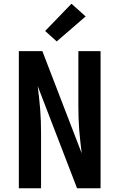

<svg xmlns="http://www.w3.org/2000/svg" viewBox="-20 -1009 640 1029"><path d="M81 0V-735H207L418 -187Q414 -218 410.5 -250Q407 -282 404.5 -313.5Q402 -345 401 -377Q400 -409 400 -441V-735H519V0H393L182 -548Q186 -517 189.5 -485Q193 -453 195.5 -421.5Q198 -390 199 -358Q200 -326 200 -294V0ZM284 -787 222 -843 363 -989 439 -921Z"/></svg>

Font: Iosevka Extended
Style: Bold
Weight: 700
Width: 7
Monospace: yes
Designer: Belleve Invis
Foundry: Belleve Invis
Version: Version 32.5.0; ttfautohint (v1.8.4)